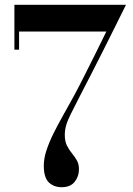

<svg xmlns="http://www.w3.org/2000/svg" viewBox="-20 -770 554 800"><path d="M237 10Q204.5 10 183.5 -10Q162.5 -30 162.5 -80Q162.5 -109.5 173.5 -143.2Q184.5 -177 202.8 -213.8Q221 -250.5 243 -289.5Q265 -328.5 287.5 -369.5Q306.5 -404.5 329.8 -450.8Q353 -497 377.5 -546Q402 -595 423 -638.5H59.5V-563H40V-750H505Q505 -750 492 -724Q479 -698 458 -655.5Q437 -613 411.5 -562.5Q386 -512 360.2 -461.5Q334.5 -411 313 -370Q289.5 -324 275.5 -296Q261.5 -268 255.8 -248.2Q250 -228.5 250 -207.5Q250 -181 259 -163.2Q268 -145.5 279.8 -131.2Q291.5 -117 300.2 -101.8Q309 -86.5 309 -65Q309 -34.5 291 -12.2Q273 10 237 10Z"/></svg>

Font: Bodoni Moda 11pt Medium
Style: Regular
Weight: 500
Designer: Owen Earl
Foundry: indestructible type
Version: Version 2.004